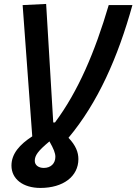

<svg xmlns="http://www.w3.org/2000/svg" viewBox="-20 -719 686 965"><path d="M183.1 225.6C297.9 225.6 374 167.5 374 80.6C374 46.9 361.3 12.2 324.2 -26.4C471.7 -202.6 572.8 -431.2 645.5 -693.4H526.4C457.5 -459 373 -259.8 256.3 -103.5H247.6L211.9 -699.2L93.8 -693.4L142.1 -33.7C79.6 6.8 37.6 53.2 37.6 113.3C37.6 180.7 95.7 225.6 183.1 225.6ZM154.8 89.4C154.8 62.5 170.4 40 228.5 -8.3C250 29.3 258.3 50.8 258.3 69.3C258.3 102.5 235.4 125 200.2 125C173.3 125 154.8 110.8 154.8 89.4Z"/></svg>

Font: Cascadia Mono SemiBold
Style: Italic
Weight: 600
Italic angle: -10°
Monospace: yes
Designer: Aaron Bell
Foundry: Saja Typeworks
Version: Version 2404.023